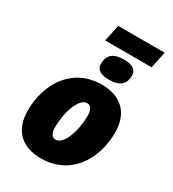

<svg xmlns="http://www.w3.org/2000/svg" viewBox="-219 -1038 1047 1165"><g transform="rotate(30 304.0 -455.5)"><path d="M235 -805H561L585 -921H260ZM375 -610C456 -610 483 -648 483 -701C483 -751 437 -762 393 -762C325 -762 284 -736 284 -672C284 -623 324 -610 375 -610ZM254 10C459 10 567 -161 567 -350C567 -486 490 -563 353 -563C148 -563 41 -392 41 -203C41 -67 118 10 254 10ZM275 -133C250 -133 235 -154 235 -197C235 -306 276 -421 331 -421C357 -421 372 -399 372 -356C372 -248 331 -133 275 -133Z"/></g></svg>

Font: Noto Sans UI Black
Style: Italic
Weight: 900
Italic angle: -372°
Designer: Monotype Design Team
Foundry: Monotype Imaging Inc.
Version: Version 1.901